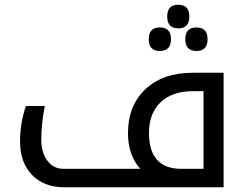

<svg xmlns="http://www.w3.org/2000/svg" viewBox="-20 -793 1052 813"><path d="M252 0H926.8V-484.9H795.9C711.6 -484.9 644.9 -461.7 595.7 -415.3C546.5 -368.9 522 -306.8 522 -229C522 -166.5 539.4 -116.2 574.2 -78.1H249C220.4 -78.1 197.5 -89.7 180.4 -112.8C163.3 -135.9 154.8 -165.4 154.8 -201.2C154.8 -247.4 159.8 -295.1 169.9 -344.2H89.8C73.2 -296.4 64.9 -246.3 64.9 -193.8C64.9 -134.3 81.9 -87.1 115.7 -52.2C149.6 -17.4 195 0 252 0ZM798.8 -407.2H841.8V-78.1H748C656.6 -78.1 610.8 -128.7 610.8 -230C610.8 -285.6 627.4 -329.1 660.4 -360.4C693.4 -391.6 739.6 -407.2 798.8 -407.2ZM734.9 -772.9C703.6 -772.9 688 -756.3 688 -723.1C688 -689.6 703.6 -672.9 734.9 -672.9C766.1 -672.9 781.7 -689.6 781.7 -723.1C781.7 -756.3 766.1 -772.9 734.9 -772.9ZM656.7 -676.8C625.5 -676.8 609.9 -660.2 609.9 -627C609.9 -593.8 625.5 -577.1 656.7 -577.1C688.3 -577.1 704.1 -593.8 704.1 -627C704.1 -660.2 688.3 -676.8 656.7 -676.8ZM812 -676.8C780.4 -676.8 764.6 -660.2 764.6 -627C764.6 -593.8 780.4 -577.1 812 -577.1C843.3 -577.1 858.9 -593.8 858.9 -627C858.9 -660.2 843.3 -676.8 812 -676.8Z"/></svg>

Font: Droid Sans Arabic
Style: Regular
Weight: 400
Foundry: Ascender Corporation
Version: Version 1.00